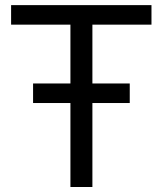

<svg xmlns="http://www.w3.org/2000/svg" viewBox="-20 -748 650 768"><path d="M24.4 -727.5H585.9V-649.4H349.6V0H261.7V-649.4H24.4ZM112.3 -414.1H499V-335.9H112.3Z"/></svg>

Font: Intratopia Thin
Style: Regular
Weight: 100
Designer: Rasmus Andersson
Foundry: rsms
Version: Version 3.000;Glyphs 3.2.3 (3260)